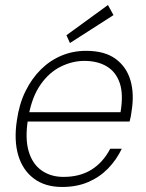

<svg xmlns="http://www.w3.org/2000/svg" viewBox="-20 -731 580 763"><path d="M227 12Q159 12 114.5 -21.5Q70 -55 52.5 -114Q35 -173 47 -252Q56 -317 81 -368Q106 -419 142.5 -455Q179 -491 224.5 -510Q270 -529 322 -529Q396 -529 439.5 -497Q483 -465 498.5 -411.5Q514 -358 503 -290Q502 -280 500 -269.5Q498 -259 495 -248H77L84 -285H459Q471 -356 456 -400.5Q441 -445 404.5 -467Q368 -489 315 -489Q268 -489 222 -466.5Q176 -444 142 -396Q108 -348 94 -273L91 -256Q79 -180 94 -129.5Q109 -79 145.5 -53.5Q182 -28 232 -28Q298 -28 344 -57Q390 -86 418 -140H464Q443 -96 409.5 -61.5Q376 -27 330.5 -7.5Q285 12 227 12ZM258 -560 244 -591 409 -711 431 -671Z"/></svg>

Font: DM Sans 11pt ExtraLight
Style: Italic
Weight: 250
Italic angle: -10°
Version: Version 4.004;gftools[0.9.30]